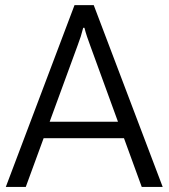

<svg xmlns="http://www.w3.org/2000/svg" viewBox="-20 -736 664 756"><path d="M2.9 0H81.5L285.6 -557.1Q292.5 -575.2 297.9 -592Q303.2 -608.9 307.6 -626.5H312.5Q316.9 -608.9 322.5 -592.3Q328.1 -575.7 335 -557.1L538.1 0H620.6L349.1 -715.8H273.4ZM111.3 -191.9H509.8L484.9 -256.8H136.2Z"/></svg>

Font: Roboto Flex
Style: wght 300 wdth 100 opsz 14.0 GRAD 0.00 slnt 0.00 XTRA 468 XOPQ 96 YOPQ 79 YTLC 514 YTUC 712 YTAS 750 YTDE -203.00 YTFI 738
Weight: 300
Designer: Berlow after Robertson
Foundry: Google
Version: Version 3.100